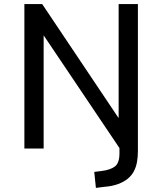

<svg xmlns="http://www.w3.org/2000/svg" viewBox="-20 -725 793 937"><path d="M448 192 440 114 479 109Q518 104 540.5 87.5Q563 71 563 23V-58L568 5L190 -557H193V0H99V-705H186L562 -144H559V-705H653V12Q653 41 648.5 66Q644 91 633 111.5Q622 132 603 147.5Q584 163 555.5 173.5Q527 184 487 187Z"/></svg>

Font: Nunito Sans 7pt SemiCondensed Medium
Style: Regular
Weight: 500
Width: 4
Designer: Vernon Adams
Foundry: Vernon Adams
Version: Version 3.101;gftools[0.9.27]